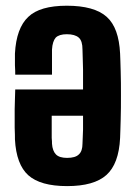

<svg xmlns="http://www.w3.org/2000/svg" viewBox="-20 -629 470 658"><path d="M209 -609.4C147.5 -609.4 103.5 -596.7 77.1 -571.3C49.8 -545.9 34.2 -503.9 31.2 -445.3V-405.3C32.2 -390.6 32.2 -379.9 32.2 -373H158.2V-422.9V-459C159.2 -478.5 164.1 -492.2 170.9 -500C178.7 -507.8 191.4 -511.7 209 -511.7C227.5 -511.7 241.2 -507.8 250 -500C258.8 -492.2 262.7 -478.5 262.7 -459C263.7 -436.5 263.7 -413.1 264.6 -390.6V-322.3H32.2C31.2 -300.8 31.2 -278.3 30.3 -254.9V-191.4C31.2 -172.9 31.2 -159.2 31.2 -151.4C34.2 -93.8 49.8 -52.7 77.1 -28.3C104.5 -3.9 148.4 8.8 210 8.8C271.5 8.8 316.4 -3.9 344.7 -29.3C373 -54.7 388.7 -96.7 391.6 -156.2C392.6 -172.9 392.6 -193.4 393.6 -219.7C394.5 -246.1 394.5 -273.4 394.5 -302.7C394.5 -331.1 394.5 -358.4 393.6 -383.8C392.6 -410.2 392.6 -430.7 391.6 -445.3C388.7 -503.9 374 -545.9 345.7 -571.3C317.4 -596.7 271.5 -609.4 209 -609.4ZM264.6 -232.4V-184.6C263.7 -168.9 263.7 -153.3 262.7 -136.7C262.7 -120.1 258.8 -107.4 250 -99.6C242.2 -91.8 228.5 -87.9 210 -87.9C192.4 -87.9 179.7 -91.8 171.9 -99.6C164.1 -107.4 159.2 -120.1 158.2 -136.7C158.2 -140.6 158.2 -147.5 157.2 -156.2V-190.4V-232.4H264.6Z"/></svg>

Font: Yellow Ladder Regular
Style: Regular
Weight: 400
Designer: Zima Creative
Version: Version 2.002